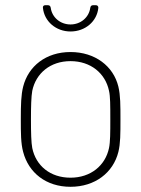

<svg xmlns="http://www.w3.org/2000/svg" viewBox="-20 -710 543 738"><path d="M251 -589C308 -589 353 -628 358 -680C358 -687 354 -690 348 -690H338C332 -690 328 -687 327 -680C322 -643 290 -616 251 -616C212 -616 180 -643 175 -680C174 -687 170 -690 164 -690H154C148 -690 144 -686 145 -680C150 -628 195 -589 251 -589ZM251 8C345 8 415 -46 435 -126C443 -158 443 -196 443 -252C443 -304 443 -344 435 -377C416 -456 345 -510 251 -510C157 -510 89 -456 69 -377C61 -345 60 -308 60 -252C60 -199 60 -159 69 -126C90 -46 157 8 251 8ZM251 -27C173 -27 118 -73 104 -141C100 -162 99 -199 99 -251C99 -300 100 -339 104 -361C118 -428 173 -475 251 -475C329 -475 385 -428 399 -361C404 -340 404 -304 404 -251C404 -203 404 -164 399 -141C385 -74 329 -27 251 -27Z"/></svg>

Font: Barlow ExtraLight
Style: Regular
Weight: 275
Designer: Jeremy Tribby
Foundry: Tribby Type
Version: Version 1.422;hotconv 1.0.109;makeotfexe 2.5.65596